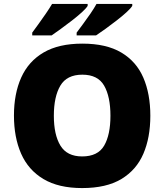

<svg xmlns="http://www.w3.org/2000/svg" viewBox="-20 -947 837 977"><path d="M745 -358Q745 -247 709.5 -164.5Q674 -82 597.5 -36Q521 10 398 10Q278 10 201 -36Q124 -82 87.5 -165Q51 -248 51 -359Q51 -470 88 -552.5Q125 -635 202 -680Q279 -725 399 -725Q521 -725 597.5 -679.5Q674 -634 709.5 -551.5Q745 -469 745 -358ZM254 -358Q254 -261 287.5 -206Q321 -151 398 -151Q478 -151 510 -206Q542 -261 542 -358Q542 -455 510 -511Q478 -567 399 -567Q320 -567 287 -511Q254 -455 254 -358ZM653 -917Q645 -904 623 -884Q601 -864 572.5 -842Q544 -820 516.5 -800Q489 -780 469 -767H370V-781Q384 -800 403 -825.5Q422 -851 440.5 -878Q459 -905 471 -927H653ZM426 -917Q418 -904 396 -884Q374 -864 345.5 -842Q317 -820 289.5 -800Q262 -780 243 -767H144V-781Q158 -800 176.5 -825.5Q195 -851 213.5 -878Q232 -905 245 -927H426Z"/></svg>

Font: Noto Sans Ethiopic Black
Style: Regular
Weight: 900
Designer: Monotype Design Team
Foundry: Monotype Imaging Inc.
Version: Version 2.102; ttfautohint (v1.8.4.7-5d5b)